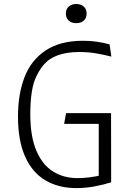

<svg xmlns="http://www.w3.org/2000/svg" viewBox="-20 -950 660 982"><path d="M384.5 -684Q351.5 -684 324 -679.5Q296.5 -675 274.2 -666.8Q252 -658.5 234.5 -646.5Q194.5 -619.5 164.8 -557.2Q135 -495 135 -365.5Q135 -251.5 166.2 -178.8Q197.5 -106 251.8 -72.5Q306 -39 376.5 -39Q436.5 -39 506 -55.5L485 -39V-342L518.5 -316.5H308L318 -371.5H548L548.5 -17.5Q506.5 -4.5 461.5 3.8Q416.5 12 371 12Q279 12 212 -27.8Q145 -67.5 108.5 -149Q72 -230.5 72 -353.5Q72 -469.5 105.8 -556.2Q139.5 -643 213.8 -692.2Q288 -741.5 405 -741.5Q439 -741.5 472.8 -737Q506.5 -732.5 540.5 -723L549.5 -660.5Q510.5 -670.5 470.5 -677.2Q430.5 -684 384.5 -684ZM317 -880.5Q317 -903.5 331.8 -916.5Q346.5 -929.5 370 -929.5Q393.5 -929.5 408.2 -916.5Q423 -903.5 423 -880.5Q423 -857.5 408.2 -844.5Q393.5 -831.5 370 -831.5Q346.5 -831.5 331.8 -844.5Q317 -857.5 317 -880.5Z"/></svg>

Font: Monaspace Argon Var
Style: Regular
Weight: 400
Designer: Riley Cran and the Lettermatic Team
Version: Version 1.000 (Monaspace Argon Var)